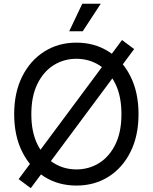

<svg xmlns="http://www.w3.org/2000/svg" viewBox="-20 -961 799 1005"><path d="M379.9 10.3Q285.6 10.3 212.2 -35.9Q138.7 -82 96.4 -166Q54.2 -250 54.2 -363.3Q54.2 -477.1 96.4 -561Q138.7 -645 212.2 -691.4Q285.6 -737.8 379.9 -737.8Q474.6 -737.8 547.9 -691.4Q621.1 -645 663.1 -561Q705.1 -477.1 705.1 -363.3Q705.1 -250 663.1 -166Q621.1 -82 547.9 -35.9Q474.6 10.3 379.9 10.3ZM379.9 -74.2Q445.3 -74.2 498.8 -107.4Q552.2 -140.6 584 -205.3Q615.7 -270 615.7 -363.3Q615.7 -457.5 584 -522.2Q552.2 -586.9 498.8 -620.1Q445.3 -653.3 379.9 -653.3Q314.5 -653.3 261 -619.9Q207.5 -586.4 175.8 -521.7Q144 -457 144 -363.3Q144 -270 175.8 -205.6Q207.5 -141.1 261 -107.7Q314.5 -74.2 379.9 -74.2ZM141.1 23.9 77.6 -23.4 618.7 -751.5 682.1 -704.1ZM342.3 -797.4 410.6 -941.4H507.3L413.1 -797.4Z"/></svg>

Font: Inter 20pt
Style: Regular
Weight: 400
Version: Version 4.001;git-66647c0bb